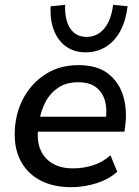

<svg xmlns="http://www.w3.org/2000/svg" viewBox="-20 -767 577 796"><path d="M275 9Q203 9 150.5 -17.5Q98 -44 69.5 -93Q41 -142 41 -209Q41 -289 74 -354Q107 -419 166.5 -458Q226 -497 305 -497Q383 -497 428.5 -461.5Q474 -426 491 -368.5Q508 -311 499 -245L496 -221H121L129 -283H436L418 -269Q425 -313 415.5 -348Q406 -383 379 -404.5Q352 -426 304 -426Q255 -426 221.5 -403.5Q188 -381 169.5 -346Q151 -311 144 -272L140 -245Q131 -191 145.5 -152Q160 -113 195 -91Q230 -69 282 -69Q327 -69 366.5 -82Q406 -95 438 -123L466 -55Q432 -24 380.5 -7.5Q329 9 275 9ZM335 -550Q289 -550 255.5 -573Q222 -596 204.5 -639Q187 -682 190 -741L250 -747Q248 -683 271.5 -648.5Q295 -614 339 -614Q383 -614 412 -648.5Q441 -683 449 -747L509 -741Q502 -682 479 -639Q456 -596 419 -573Q382 -550 335 -550Z"/></svg>

Font: Nunito Sans 12pt ExtraLight 12pt SemiBold
Style: Italic
Weight: 600
Italic angle: -9°
Version: Version 3.101;gftools[0.9.27]